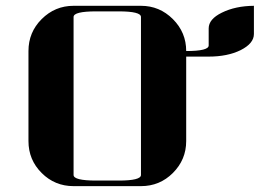

<svg xmlns="http://www.w3.org/2000/svg" viewBox="-20 -635 886 655"><path d="M77.1 -153.8V-460.9Q77.1 -524.9 122.1 -569.8Q167.5 -615.2 231 -615.2H460.9Q524.4 -615.2 569.8 -569.8Q615.2 -524.4 615.2 -460.9Q691.9 -460.9 691.9 -480V-538.1Q691.9 -569.8 736.8 -591.8Q783.2 -614.7 846.2 -615.2V-519Q846.2 -486.8 800.8 -463.9Q755.9 -441.9 691.9 -441.9H615.2V-153.8Q615.2 -90.3 569.8 -44.9Q524.9 0 460.9 0H231Q167 0 122.1 -44.9Q77.1 -89.8 77.1 -153.8ZM231 -38.1Q231 -19 308.1 -19H384.8Q460.9 -19 460.9 -38.1V-577.1Q460.9 -596.2 384.8 -596.2H308.1Q231 -596.2 231 -577.1Z"/></svg>

Font: Hjet
Style: Regular
Weight: 400
Designer: T. Christopher White
Version: Version 1.2